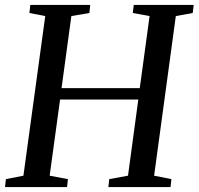

<svg xmlns="http://www.w3.org/2000/svg" viewBox="-20 -763 810 783"><path d="M0.5 0 4 -32.5 75.5 -46.5 164.5 -697.5 100 -710 103.5 -743H348L344.5 -710L271 -697.5L231 -403.5H550L590 -697.5L521.5 -710L525.5 -743H770L766 -710L697 -697.5L608.5 -46.5L679 -32.5L675.5 0H422L425.5 -32.5L502 -46.5L544 -357H225L182.5 -46.5L257 -32.5L253.5 0Z"/></svg>

Font: Merriweather 72pt
Style: Italic
Weight: 400
Italic angle: -7.8°
Version: Version 2.101